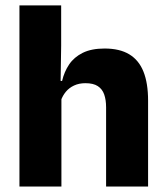

<svg xmlns="http://www.w3.org/2000/svg" viewBox="-20 -680 606 700"><path d="M519.9 0H366.8V-288.8Q366.8 -315.9 359.9 -335.6Q352.9 -355.4 336.6 -366Q320.3 -376.7 291.5 -376.7Q267.9 -376.7 249.9 -368.2Q232 -359.8 220.2 -345.6Q208.4 -331.4 202.1 -313.5L171.1 -385H206.4Q214.2 -418.5 232.1 -445.1Q250.1 -471.7 281.7 -487.4Q313.3 -503.1 361.4 -503.1Q416.4 -503.1 451.4 -481.9Q486.4 -460.7 503.1 -418.7Q519.9 -376.6 519.9 -313.3ZM203.9 0H50.9V-660.3H203V-513.3L200.5 -351.4L203.9 -339.5Z"/></svg>

Font: Anek Kannada Medium
Style: Regular
Weight: 500
Designer: Vaishnavi Murthy, Maithili Shingre (Kannada) & Yesha Goshar (Latin)
Foundry: Ek Type
Version: Version 1.003